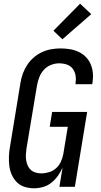

<svg xmlns="http://www.w3.org/2000/svg" viewBox="-20 -1003 540 1031"><path d="M163 8Q137 8 112.5 0.5Q88 -7 71 -24Q54 -41 43.5 -64Q33 -87 30 -112.5Q27 -138 28 -164.5Q29 -191 34 -217L90 -559Q94 -584 103 -608.5Q112 -633 126.5 -655Q141 -677 161.5 -694.5Q182 -712 205.5 -723Q229 -734 254.5 -738.5Q280 -743 305 -743Q330 -743 354.5 -739Q379 -735 401 -725Q423 -715 440 -698Q457 -681 466.5 -659Q476 -637 478.5 -612Q481 -587 477 -561L475 -551H385L386 -557Q389 -578 385.5 -598.5Q382 -619 370 -634.5Q358 -650 338.5 -656.5Q319 -663 297 -663Q276 -663 254 -654.5Q232 -646 216 -628.5Q200 -611 191.5 -589.5Q183 -568 179 -546L122 -204Q120 -188 119 -172.5Q118 -157 120.5 -142Q123 -127 129 -113.5Q135 -100 145.5 -90.5Q156 -81 171 -76.5Q186 -72 201 -72Q222 -72 243.5 -78.5Q265 -85 281.5 -100Q298 -115 307 -135Q316 -155 320 -176L344 -322H247L260 -402H448L382 0H299L316 -103Q306 -80 291 -59Q276 -38 256 -22Q236 -6 211.5 1Q187 8 163 8ZM315 -792 267 -838 410 -983 470 -927Z"/></svg>

Font: Iosevka Medium Oblique
Style: Regular
Weight: 500
Italic angle: -9°
Monospace: yes
Designer: Belleve Invis
Foundry: Belleve Invis
Version: Version 32.5.0; ttfautohint (v1.8.4)